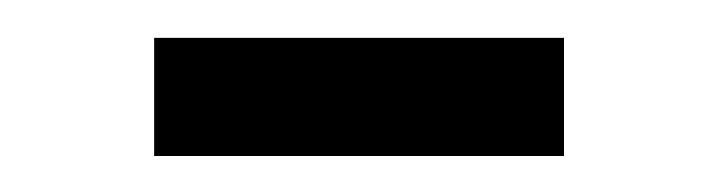

<svg xmlns="http://www.w3.org/2000/svg" viewBox="-20 -334 389 104"><path d="M63.5 -249.5V-313.5H285.5V-249.5Z"/></svg>

Font: Encode Sans Condensed Condensed
Style: Regular
Weight: 400
Width: 3
Designer: Multiple Designers
Foundry: Impallari Type
Version: Version 3.000; ttfautohint (v1.8.3) -l 8 -r 50 -G 200 -x 14 